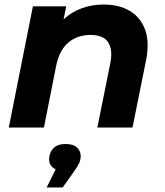

<svg xmlns="http://www.w3.org/2000/svg" viewBox="-20 -566 731 852"><path d="M439 -546Q508 -546 556 -517.5Q604 -489 624 -434Q644 -379 628 -298L568 0H412L470 -288Q481 -347 459.5 -379Q438 -411 382 -411Q323 -411 283 -377Q243 -343 229 -273L175 0H19L126 -538H274L262 -480Q299 -514 344.5 -530Q390 -546 439 -546ZM187 266 227 185Q198 172 198 141Q198 112 216.5 92.5Q235 73 271 73Q305 73 321.5 88.5Q338 104 338 126Q338 143 331.5 157.5Q325 172 307 197L258 266Z"/></svg>

Font: Montserrat
Style: Bold Italic
Weight: 700
Italic angle: -11.3°
Designer: Julieta Ulanovsky
Foundry: Julieta Ulanovsky
Version: Version 9.000; ttfautohint (v1.8.4.7-5d5b)